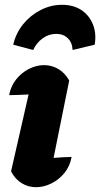

<svg xmlns="http://www.w3.org/2000/svg" viewBox="-20 -770 417 799"><path d="M278 -117Q271 -78 248 -50Q225 -22 193.5 -6.5Q162 9 130 9Q98 9 70.5 -7.5Q43 -24 26 -57L99 -377Q78 -376 58.5 -375Q39 -374 18 -374Q25 -412 47.5 -440Q70 -468 101 -483.5Q132 -499 164 -499Q195 -499 222.5 -483Q250 -467 268 -435L203 -113Q240 -116 278 -117ZM238 -750Q285 -750 318 -728.5Q351 -707 366.5 -669Q382 -631 374 -584L282 -562Q281 -592 262.5 -610.5Q244 -629 214 -629Q183 -629 157.5 -610.5Q132 -592 118 -562L35 -584Q46 -632 76.5 -669.5Q107 -707 149.5 -728.5Q192 -750 238 -750Z"/></svg>

Font: Piazzolla ExtraBold
Style: Italic
Weight: 800
Italic angle: -11.3°
Designer: Juan Pablo del Peral
Foundry: Huerta Tipografica
Version: Version 1.330